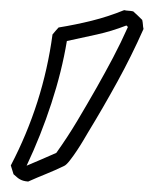

<svg xmlns="http://www.w3.org/2000/svg" viewBox="-20 -173 305 373"><path d="M1 148.4Q64 27.8 82 -106Q85 -109.9 87.9 -113Q90.8 -116.2 93.8 -119.6Q127 -125 158.4 -132.8Q189.9 -140.6 221.2 -153.3Q225.6 -152.3 230 -152.1Q234.4 -151.9 238.8 -150.9Q243.2 -147 247.6 -142.8Q252 -138.7 256.3 -134.3Q257.3 -129.9 257.6 -125.5Q257.8 -121.1 258.8 -116.7Q235.4 -64 208 -14.2Q180.7 35.6 150.9 84.5Q147.9 89.4 142.1 99.4Q136.2 109.4 129.4 119.6Q122.6 129.9 115.7 138.7Q108.9 147.5 104.5 149.4Q87.4 157.7 69.8 164.8Q52.2 171.9 34.7 179.7Q28.8 179.2 24.9 178Q21 176.8 18.1 175Q15.1 173.3 12.5 170.9Q9.8 168.5 6.3 165.5ZM31.7 148.9Q46.4 142.6 60.8 136.5Q75.2 130.4 89.4 124Q111.3 93.3 130.1 61.8Q148.9 30.3 167.5 -2.4Q184.1 -31.7 199.5 -60.8Q214.8 -89.8 228.5 -120.6L225.6 -123.5Q196.8 -112.3 168.2 -106Q139.6 -99.6 109.9 -93.3Q100.1 -34.2 79.8 27.8Q59.6 89.8 31.7 148.9Z"/></svg>

Font: XB Kayhan Pook
Style: Regular
Weight: 700
Designer: Behnam
Foundry: Irmug
Version: Version 7.300 2009